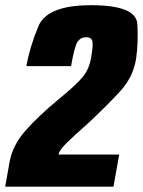

<svg xmlns="http://www.w3.org/2000/svg" viewBox="-56 -700 537 720"><path d="M-36.5 0 -20 -93Q-9 -154 37.8 -208Q84.5 -262 163 -327Q234 -385 256.2 -413.8Q278.5 -442.5 285.5 -482.5Q294.5 -534.5 289.8 -547.5Q285 -560.5 267.5 -560.5Q247 -560.5 235.2 -544Q223.5 -527.5 210.5 -452H43Q55 -522 87.8 -601.2Q120.5 -680.5 285 -680.5Q455 -680.5 459 -609.8Q463 -539 454.5 -481Q444.5 -412.5 394.8 -358Q345 -303.5 273 -236.5Q217.5 -187.5 191.8 -161.8Q166 -136 163.5 -120.5H391L369.5 0Z"/></svg>

Font: Anybody Condensed ExtraBold
Style: Italic
Weight: 800
Width: 3
Italic angle: -10°
Designer: Tyler Finck
Foundry: Etcetera Type Company
Version: Version 1.010; ttfautohint (v1.8.3) -l 8 -r 50 -G 200 -x 14 